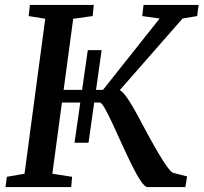

<svg xmlns="http://www.w3.org/2000/svg" viewBox="-20 -763 830 783"><path d="M284 -181 338 -558.5H394.5L341 -181ZM582 0Q571 0 554.2 -24.8Q537.5 -49.5 518 -89Q498.5 -128.5 478.5 -172.5Q458.5 -216.5 440.2 -256Q422 -295.5 408 -320.2Q394 -345 386.5 -345H216L223 -396.5H400L631 -687.5L560 -697.5L565.5 -743H790L784 -697.5L724.5 -687.5L429.5 -351L462 -396.5Q470 -396.5 479.5 -387.2Q489 -378 500 -361.8Q511 -345.5 523.2 -324.5Q535.5 -303.5 548 -279.5Q567 -244 587.2 -206.8Q607.5 -169.5 626.5 -137.5Q645.5 -105.5 660.8 -84.2Q676 -63 685 -58.5L743 -43.5L736 0ZM2.5 0 8 -42 80 -54.5 164.5 -686.5 97 -697.5 102 -743H362.5L358 -697.5L278.5 -686.5L193.5 -54.5L274 -42L270.5 0Z"/></svg>

Font: Merriweather Medium
Style: Italic
Weight: 500
Italic angle: -7.8°
Version: Version 2.101